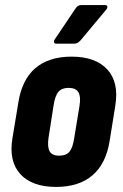

<svg xmlns="http://www.w3.org/2000/svg" viewBox="-20 -728 484 756"><path d="M201 8Q106 8 60 -42.5Q14 -93 29 -184L52 -323Q66 -414 119 -459.5Q172 -505 262 -505Q356 -505 402.5 -454.5Q449 -404 434 -312L412 -175Q398 -84 344.5 -38Q291 8 201 8ZM213 -115Q240 -115 253 -130Q266 -145 272 -183L293 -311Q299 -348 288.5 -365Q278 -382 250 -382Q224 -382 210.5 -367Q197 -352 191 -313L171 -185Q166 -149 175.5 -132Q185 -115 213 -115ZM201 -556Q195 -556 193 -561Q191 -566 195 -572L277 -694Q286 -708 299 -708H393Q401 -708 402.5 -703Q404 -698 399 -691L298 -570Q286 -556 272 -556Z"/></svg>

Font: Sofia Sans Condensed Black
Style: Italic
Weight: 900
Italic angle: -9°
Version: Version 4.100